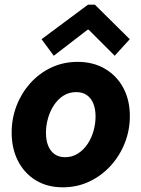

<svg xmlns="http://www.w3.org/2000/svg" viewBox="-20 -800 610 828"><path d="M251 7.8Q183.6 7.8 134 -22.7Q84.5 -53.2 57.4 -106.4Q30.3 -159.7 30.3 -228.5Q30.3 -289.1 51.3 -343.8Q72.3 -398.4 110.6 -441.2Q148.9 -483.9 200.9 -508.5Q252.9 -533.2 314.9 -533.2Q382.8 -533.2 433.6 -502.9Q484.4 -472.7 512.2 -420.2Q540 -367.7 540 -299.3Q540 -238.8 518.3 -183.6Q496.6 -128.4 457.5 -85.4Q418.5 -42.5 365.7 -17.3Q313 7.8 251 7.8ZM260.7 -122.1Q291.5 -122.1 315.9 -137.7Q340.3 -153.3 357.4 -178.7Q374.5 -204.1 383.3 -235.4Q392.1 -266.6 392.1 -297.9Q392.1 -329.6 382.6 -353.3Q373 -377 354.5 -389.9Q335.9 -402.8 308.6 -402.8Q277.8 -402.8 253.7 -387.5Q229.5 -372.1 212.6 -346.4Q195.8 -320.8 187 -289.8Q178.2 -258.8 178.2 -227.5Q178.2 -195.3 187.7 -171.6Q197.3 -147.9 215.6 -135Q233.9 -122.1 260.7 -122.1ZM211.9 -559.6 159.2 -630.9 359.4 -779.8H389.2L539.6 -630.9L474.6 -559.6L362.3 -671.9H357.9Z"/></svg>

Font: Reddit Sans ExtraBold
Style: Italic
Weight: 800
Italic angle: -11.25°
Designer: Stephen Hutchings
Version: Version 1.013